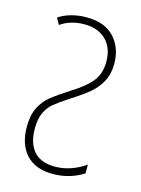

<svg xmlns="http://www.w3.org/2000/svg" viewBox="-90 -591 482 656"><g transform="rotate(15 151.0 -263.5)"><path d="M267 -408Q267 -371 252.5 -344.5Q238 -318 215.5 -299Q193 -280 152 -254Q117 -231 99.5 -216.5Q82 -202 72 -180Q62 -158 62 -124Q62 -72 87 -44Q112 -16 162 -16Q191 -16 219 -26Q247 -36 269 -52V-21Q250 -8 222 1Q194 10 161 10Q99 10 66.5 -25.5Q34 -61 34 -123Q34 -164 47.5 -191Q61 -218 82.5 -235.5Q104 -253 146 -280Q196 -311 217.5 -338.5Q239 -366 239 -407Q239 -457 210.5 -484.5Q182 -512 134 -512Q110 -512 88 -505.5Q66 -499 50 -487L37 -510Q56 -523 81.5 -530Q107 -537 135 -537Q200 -537 233.5 -500.5Q267 -464 267 -408Z"/></g></svg>

Font: Noto Sans Display Thin Cond
Style: Regular
Weight: 250
Width: 3
Designer: Monotype Design team
Foundry: Monotype Imaging Inc.
Version: Version 1.000